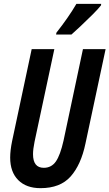

<svg xmlns="http://www.w3.org/2000/svg" viewBox="-20 -970 570 1000"><path d="M352 -790Q368 -804 399.5 -833.5Q431 -863 461.5 -893.5Q492 -924 506 -942L507 -950H378Q357 -914 330.5 -876Q304 -838 274 -800L272 -790ZM425 -222 530 -714H412L311 -238Q294 -162 271 -129Q248 -96 208 -96Q152 -96 152 -167Q152 -193 160 -232L263 -714H145L43 -235Q33 -186 33 -149Q33 -74 75 -32Q117 10 191 10Q294 10 348 -51Q402 -112 425 -222Z"/></svg>

Font: Noto Sans Display Condensed
Style: Bold Italic
Weight: 700
Width: 3
Designer: Monotype Design team
Foundry: Monotype Imaging Inc.
Version: 1.000